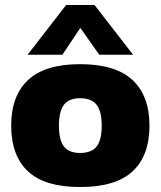

<svg xmlns="http://www.w3.org/2000/svg" viewBox="-20 -742 646 772"><path d="M91 -522 246 -722H360L515 -522H379L303 -630L231 -522ZM302 10Q160 10 92.5 -53Q25 -116 25 -237Q25 -357 93 -420.5Q161 -484 302 -484Q444 -484 512.5 -420.5Q581 -357 581 -237Q581 -116 513 -53Q445 10 302 10ZM302 -127Q348 -127 368.5 -153Q389 -179 389 -237Q389 -294 368.5 -320.5Q348 -347 302 -347Q257 -347 237 -320.5Q217 -294 217 -237Q217 -179 237 -153Q257 -127 302 -127Z"/></svg>

Font: Kanit
Style: Bold
Weight: 700
Designer: Katatrad Team
Foundry: CadsonDemak
Version: Version 2.000; ttfautohint (v1.8.3)